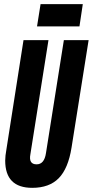

<svg xmlns="http://www.w3.org/2000/svg" viewBox="-20 -893 446 923"><path d="M135 10Q5 10 5 -121Q5 -143 11 -176L93 -700H213L126 -151Q117 -103 156 -103Q193 -103 201 -157L287 -700H406L324 -184Q308 -83 262.5 -36.5Q217 10 135 10ZM158 -766 175 -873H378L362 -766Z"/></svg>

Font: Georama ExtraCondensed
Style: Bold Italic
Weight: 700
Width: 2
Italic angle: -9°
Designer: Jean-Baptiste Levee
Foundry: Production Type
Version: Version 1.000